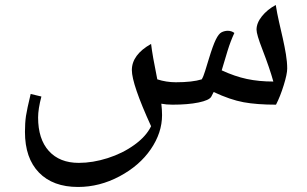

<svg xmlns="http://www.w3.org/2000/svg" viewBox="-20 -410 1232 770"><path d="M293 339.8Q192.4 339.8 136.2 282Q80.1 224.1 80.1 119.1Q80.1 82.5 84.2 54.9Q88.4 27.3 103 -33.2L146 -22.9Q132.8 27.3 132.8 61Q132.8 147.9 176 195.6Q219.2 243.2 295.9 243.2Q352.1 243.2 411.9 224.1Q471.7 205.1 519 170.9Q566.4 136.7 585.9 96.2Q508.8 -72.8 508.8 -128.9Q508.8 -190.4 585.9 -233.9Q590.8 -190.4 610.8 -91.8Q647 -80.1 685.1 -80.1Q751.5 -80.1 789.1 -91.8Q795.9 -103 802.7 -125.5L817.4 -173.3Q834 -228 845.5 -251.2Q856.9 -274.4 868.2 -280.3Q879.4 -286.1 892.6 -286.6Q908.7 -286.6 919.9 -277.8Q904.8 -245.6 892.6 -206.1Q880.4 -166.5 869.1 -127.9Q921.9 -103.5 970 -93.3Q1018.1 -83 1076.2 -83Q1062 -134.8 1032.2 -211.9Q1008.8 -272 1008.8 -291Q1008.8 -317.9 1030.3 -344.7Q1051.8 -371.6 1085.9 -390.1Q1091.3 -356 1099.1 -322Q1106.9 -288.1 1114.3 -255.4Q1121.6 -222.7 1126.7 -192.1Q1131.8 -161.6 1131.8 -134.8Q1131.8 -113.3 1117.9 -68.4Q1104 -23.4 1086.9 9.8Q1010.3 9.8 956.8 0Q903.3 -9.8 836.9 -41L827.1 -22Q818.8 -7.8 776.4 1Q733.9 9.8 671.9 9.8Q646.5 9.8 627 5.9Q629.9 30.3 629.9 51.8Q629.9 122.6 584.7 188.5Q539.6 254.4 459.5 297.1Q379.4 339.8 293 339.8Z"/></svg>

Font: Sahl Naskh
Style: Regular
Weight: 400
Designer: Pascal Zoghbi
Version: Version 1.001